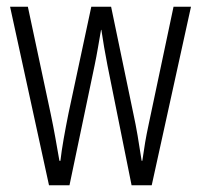

<svg xmlns="http://www.w3.org/2000/svg" viewBox="-20 -552 599 572"><path d="M300 -358 372 0H432L549 -532H497L423 -182C414 -140 410 -115 404 -73H402C394 -126 386 -174 378 -210L311 -532H252L184 -214C174 -164 164 -110 160 -73H157C149 -119 141 -166 131 -213L63 -532H10L126 0H187L262 -358C269 -391 275 -429 281 -463H282C287 -430 293 -393 300 -358Z"/></svg>

Font: Noto Sans Thai Looped ExtraCondensed Light
Style: Regular
Weight: 300
Width: 2
Designer: Sasikarn Vongin, Ben Mitchell
Foundry: The Fontpad Ltd
Version: Version 1.001